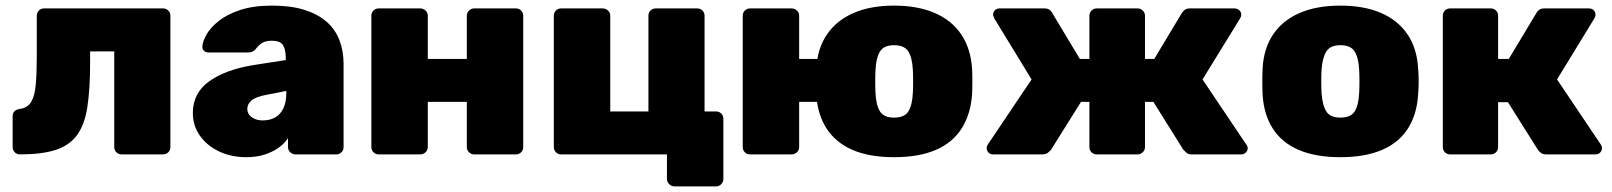

<svg xmlns="http://www.w3.org/2000/svg" viewBox="-20 -550 5744 684"><path d="M51 0Q40 0 32.5 -7.5Q25 -15 25 -26V-136Q25 -158 51 -162Q79 -166 91.5 -187.5Q104 -209 107.5 -249.5Q111 -290 111 -347V-494Q111 -505 118.5 -512.5Q126 -520 137 -520H561Q572 -520 579.5 -512.5Q587 -505 587 -494V-26Q587 -15 579.5 -7.5Q572 0 561 0H413Q402 0 394.5 -7.5Q387 -15 387 -26V-367H301V-326Q301 -231 291 -167.5Q281 -104 253.5 -67.5Q226 -31 177 -15.5Q128 0 51 0Z M858 10Q803 10 759.5 -11Q716 -32 691.5 -67.5Q667 -103 667 -147Q667 -219 725.5 -260.5Q784 -302 882 -318L998 -336V-343Q998 -374 988 -389.5Q978 -405 948 -405Q927 -405 914 -397Q901 -389 890 -374Q880 -363 864 -363H723Q713 -363 706.5 -369Q700 -375 701 -385Q702 -403 716 -427.5Q730 -452 759.5 -475.5Q789 -499 836 -514.5Q883 -530 949 -530Q1016 -530 1064 -515Q1112 -500 1143 -473Q1174 -446 1189 -407.5Q1204 -369 1204 -322V-26Q1204 -15 1196.5 -7.5Q1189 0 1178 0H1033Q1022 0 1014 -7.5Q1006 -15 1006 -26V-58Q993 -38 971.5 -23Q950 -8 921.5 1Q893 10 858 10ZM916 -121Q941 -121 960 -131.5Q979 -142 989.5 -164Q1000 -186 1000 -219V-226L928 -212Q891 -205 876 -192Q861 -179 861 -162Q861 -150 868 -141Q875 -132 887.5 -126.5Q900 -121 916 -121Z M1329 0Q1318 0 1310.5 -7.5Q1303 -15 1303 -26V-494Q1303 -505 1310.5 -512.5Q1318 -520 1329 -520H1477Q1488 -520 1496 -512.5Q1504 -505 1504 -494V-340H1643V-494Q1643 -505 1651 -512.5Q1659 -520 1669 -520H1818Q1829 -520 1836.5 -512.5Q1844 -505 1844 -494V-26Q1844 -15 1836.5 -7.5Q1829 0 1818 0H1669Q1659 0 1651 -7.5Q1643 -15 1643 -26V-187H1504V-26Q1504 -15 1496 -7.5Q1488 0 1477 0Z M2383 114Q2372 114 2364 106Q2356 98 2356 88V0H1979Q1968 0 1960.5 -7.5Q1953 -15 1953 -26V-494Q1953 -505 1960.5 -512.5Q1968 -520 1979 -520H2127Q2138 -520 2146 -512.5Q2154 -505 2154 -494V-153H2290V-494Q2290 -505 2297.5 -512.5Q2305 -520 2316 -520H2464Q2475 -520 2482.5 -512.5Q2490 -505 2490 -494V-153H2531Q2542 -153 2549.5 -145.5Q2557 -138 2557 -127V88Q2557 98 2549.5 106Q2542 114 2531 114Z M3005 -187H2827V-26Q2827 -15 2819 -7.5Q2811 0 2800 0H2652Q2641 0 2633.5 -7.5Q2626 -15 2626 -26V-494Q2626 -505 2633.5 -512.5Q2641 -520 2652 -520H2800Q2811 -520 2819 -512.5Q2827 -505 2827 -494V-340H3005ZM3165 10Q3077 10 3017 -16Q2957 -42 2924.5 -92.5Q2892 -143 2888 -214Q2887 -235 2887 -260Q2887 -285 2888 -306Q2892 -378 2926.5 -428Q2961 -478 3021.5 -504Q3082 -530 3165 -530Q3249 -530 3309.5 -504Q3370 -478 3404 -428Q3438 -378 3443 -306Q3444 -285 3444 -260Q3444 -235 3443 -214Q3438 -143 3406 -92.5Q3374 -42 3314 -16Q3254 10 3165 10ZM3165 -131Q3202 -131 3216 -153Q3230 -175 3232 -219Q3233 -234 3233 -260Q3233 -286 3232 -301Q3230 -344 3216 -366.5Q3202 -389 3165 -389Q3129 -389 3115 -366.5Q3101 -344 3099 -301Q3098 -286 3098 -260Q3098 -234 3099 -219Q3101 -175 3115 -153Q3129 -131 3165 -131Z M3518 0Q3508 0 3501.5 -6.5Q3495 -13 3495 -22Q3495 -29 3499 -35L3655 -267L3523 -483Q3522 -486 3520 -490Q3518 -494 3518 -498Q3518 -507 3524.5 -513.5Q3531 -520 3541 -520H3701Q3714 -520 3720.5 -514Q3727 -508 3729 -503L3827 -340H3861V-494Q3861 -505 3868.5 -512.5Q3876 -520 3887 -520H4033Q4043 -520 4051 -512.5Q4059 -505 4059 -494V-340H4092L4190 -503Q4193 -508 4199.5 -514Q4206 -520 4219 -520H4378Q4388 -520 4395 -513.5Q4402 -507 4402 -498Q4402 -494 4400.5 -490Q4399 -486 4397 -483L4264 -267L4420 -35Q4425 -29 4425 -22Q4425 -13 4418 -6.5Q4411 0 4402 0H4226Q4212 0 4205.5 -7Q4199 -14 4196 -16L4089 -187H4059V-26Q4059 -15 4051 -7.5Q4043 0 4033 0H3887Q3876 0 3868.5 -7.5Q3861 -15 3861 -26V-187H3831L3724 -16Q3722 -14 3714.5 -7Q3707 0 3693 0Z M4755 10Q4667 10 4606.5 -16Q4546 -42 4514 -92.5Q4482 -143 4478 -214Q4477 -235 4477 -260Q4477 -285 4478 -306Q4482 -378 4516 -428Q4550 -478 4610.5 -504Q4671 -530 4755 -530Q4839 -530 4899.5 -504Q4960 -478 4994 -428Q5028 -378 5032 -306Q5034 -285 5034 -260Q5034 -235 5032 -214Q5028 -143 4996 -92.5Q4964 -42 4903.5 -16Q4843 10 4755 10ZM4755 -131Q4792 -131 4806 -153Q4820 -175 4822 -219Q4823 -234 4823 -260Q4823 -286 4822 -301Q4820 -344 4806 -366.5Q4792 -389 4755 -389Q4719 -389 4705 -366.5Q4691 -344 4688 -301Q4687 -286 4687 -260Q4687 -234 4688 -219Q4691 -175 4705 -153Q4719 -131 4755 -131Z M5146 0Q5135 0 5127.5 -7.5Q5120 -15 5120 -26V-494Q5120 -505 5127.5 -512.5Q5135 -520 5146 -520H5291Q5302 -520 5309.5 -512.5Q5317 -505 5317 -494V-340H5355L5453 -503Q5455 -508 5462 -514Q5469 -520 5481 -520H5641Q5651 -520 5657.5 -513.5Q5664 -507 5664 -498Q5664 -494 5662.5 -490Q5661 -486 5659 -483L5527 -267L5683 -35Q5687 -29 5687 -22Q5687 -13 5680.5 -6.5Q5674 0 5664 0H5489Q5477 0 5470.5 -4.5Q5464 -9 5459 -16L5352 -186H5317V-26Q5317 -15 5309.5 -7.5Q5302 0 5291 0Z"/></svg>

Font: Rubik Light ExtraBold
Style: Regular
Weight: 800
Version: Version 2.104